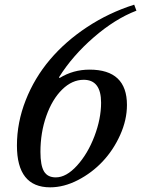

<svg xmlns="http://www.w3.org/2000/svg" viewBox="-20 -800 618 830"><path d="M560.1 -779.8 569.8 -753.9Q477.1 -718.3 385 -638.4Q293 -558.6 234.9 -465.8L237.8 -462.9Q296.4 -499 367.2 -499Q528.8 -499 528.8 -346.2Q528.8 -281.7 499.5 -216.6Q470.2 -151.4 423.8 -102.1Q377.4 -52.7 316.9 -21.5Q256.3 9.8 196.8 9.8Q53.2 9.8 53.2 -170.9Q53.2 -270.5 91.1 -366.7Q128.9 -462.9 195.8 -542Q262.7 -621.1 356.7 -683.1Q450.7 -745.1 560.1 -779.8ZM221.2 -33.2Q266.6 -33.2 313 -84.2Q359.4 -135.3 388.2 -210.9Q417 -286.6 417 -356Q417 -455.1 341.8 -455.1Q291.5 -455.1 248.5 -412.8Q205.6 -370.6 180.2 -298.6Q154.8 -226.6 154.8 -143.1Q154.8 -85 170.2 -59.1Q185.5 -33.2 221.2 -33.2Z"/></svg>

Font: Libre Caslon Text
Style: Italic
Weight: 400
Italic angle: -25°
Designer: Pablo Impallari, Rodrigo Fuenzalida
Foundry: Pablo Impallari, Rodrigo Fuenzalida
Version: Version 1.002